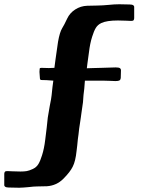

<svg xmlns="http://www.w3.org/2000/svg" viewBox="-163 -720 659 900"><path d="M178 61Q166 86 134 118Q102 150 57 153L10 154Q-4 154 -28 157Q-40 158 -52 159Q-64 160 -73 160L-122 159Q-145 159 -143 144V94Q-142 86 -139 84Q-136 82 -128 82Q-120 82 -104.5 83Q-89 84 -67 84Q-50 84 -38 82Q-26 80 -9 72Q8 64 17 49Q26 34 34 8Q44 -23 49 -65Q50 -69 56 -122Q57 -137 61 -169Q64 -187 70 -222Q78 -261 79 -274Q83 -316 87 -342Q53 -345 29 -345Q24 -347 24 -354Q22 -376 22 -383L23 -398Q24 -402 30 -402L66 -401L92 -402L97 -440Q106 -499 109 -524Q117 -569 128 -587Q138 -603 152 -633Q164 -659 189.5 -675.5Q215 -692 246 -693L293 -694Q306 -694 319.5 -695Q333 -696 345 -697Q373 -700 396 -700L445 -699Q468 -699 466 -684V-634Q465 -626 462 -624Q459 -622 451 -622Q443 -622 427.5 -623Q412 -624 390 -624Q337 -624 312 -612Q295 -604 286 -589Q277 -574 269 -548Q259 -517 254 -475Q248 -436 247 -424L244 -400Q265 -400 275 -401L313 -402L346 -403Q357 -404 379 -404Q394 -404 399 -400.5Q404 -397 404 -390Q404 -366 403 -354Q402 -346 397 -343Q392 -340 378 -340Q362 -340 353 -341L318 -342H235L232 -304Q228 -277 226 -241Q222 -210 219 -192Q218 -182 216 -170Q214 -158 212 -143Q208 -120 205 -90L202 -68Q201 -55 199 -38Q197 -21 196 -13Q191 36 178 61Z"/></svg>

Font: Barrio
Style: Regular
Weight: 400
Designer: Pablo Cosgaya & Sergio Jimenez
Foundry: Pablo Cosgaya & Sergio Jimenez
Version: Version 1.005